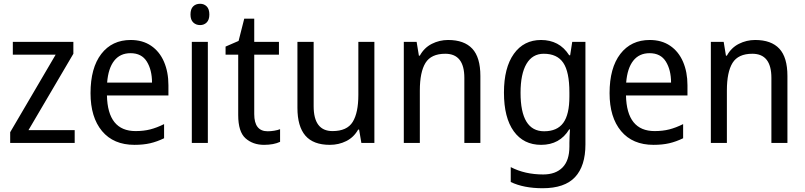

<svg xmlns="http://www.w3.org/2000/svg" viewBox="-20 -758 4270 1018"><path d="M376 0H34V-57L275 -468H48V-536H369V-473L131 -68H376Z M673 -546Q736 -546 781 -515.5Q826 -485 849.5 -430.5Q873 -376 873 -306V-252H547Q551 -63 699 -63Q742 -63 777 -72Q812 -81 850 -100V-25Q813 -7 776.5 1.5Q740 10 693 10Q582 10 521 -63Q460 -136 460 -264Q460 -398 517 -472Q574 -546 673 -546ZM672 -476Q617 -476 585.5 -436Q554 -396 548 -320H786Q786 -387 758.5 -431.5Q731 -476 672 -476Z M1041 -738Q1062 -738 1076 -724Q1090 -710 1090 -681Q1090 -653 1076 -639Q1062 -625 1041 -625Q1019 -625 1004.5 -639Q990 -653 990 -681Q990 -710 1004 -724Q1018 -738 1041 -738ZM1082 -536V0H997V-536Z M1399 -62Q1416 -62 1434 -65Q1452 -68 1465 -73V-6Q1431 10 1380 10Q1321 10 1282 -24.5Q1243 -59 1243 -148V-468H1176V-511L1245 -541L1275 -659H1328V-536H1459V-468H1328V-153Q1328 -62 1399 -62Z M1965 -536V0H1896L1884 -71H1879Q1856 -30 1816 -10Q1776 10 1729 10Q1641 10 1599 -39Q1557 -88 1557 -186V-536H1643V-195Q1643 -63 1743 -63Q1820 -63 1850 -111.5Q1880 -160 1880 -255V-536Z M2356 -546Q2441 -546 2484 -500Q2527 -454 2527 -355V0H2442V-345Q2442 -473 2341 -473Q2266 -473 2236 -424.5Q2206 -376 2206 -278V0H2121V-536H2189L2201 -463H2206Q2229 -505 2269.5 -525.5Q2310 -546 2356 -546Z M2849 -546Q2896 -546 2933.5 -526.5Q2971 -507 2998 -465H3003L3014 -536H3084V8Q3084 122 3029 181Q2974 240 2857 240Q2757 240 2688 207V128Q2763 167 2860 167Q2926 167 2962.5 130Q2999 93 2999 19V0Q2999 -14 3000 -36Q3001 -58 3002 -72H2998Q2948 10 2849 10Q2756 10 2704 -62Q2652 -134 2652 -267Q2652 -399 2704.5 -472.5Q2757 -546 2849 -546ZM2863 -473Q2803 -473 2771.5 -419.5Q2740 -366 2740 -266Q2740 -62 2865 -62Q2934 -62 2966.5 -106.5Q2999 -151 2999 -246V-268Q2999 -377 2966.5 -425Q2934 -473 2863 -473Z M3425 -546Q3488 -546 3533 -515.5Q3578 -485 3601.5 -430.5Q3625 -376 3625 -306V-252H3299Q3303 -63 3451 -63Q3494 -63 3529 -72Q3564 -81 3602 -100V-25Q3565 -7 3528.5 1.5Q3492 10 3445 10Q3334 10 3273 -63Q3212 -136 3212 -264Q3212 -398 3269 -472Q3326 -546 3425 -546ZM3424 -476Q3369 -476 3337.5 -436Q3306 -396 3300 -320H3538Q3538 -387 3510.5 -431.5Q3483 -476 3424 -476Z M3984 -546Q4069 -546 4112 -500Q4155 -454 4155 -355V0H4070V-345Q4070 -473 3969 -473Q3894 -473 3864 -424.5Q3834 -376 3834 -278V0H3749V-536H3817L3829 -463H3834Q3857 -505 3897.5 -525.5Q3938 -546 3984 -546Z"/></svg>

Font: Noto Sans Myanmar SemiCondensed
Style: Regular
Weight: 400
Width: 4
Designer: Monotype Design Team
Foundry: Monotype Imaging Inc.
Version: Version 2.107; ttfautohint (v1.8.4.7-5d5b)